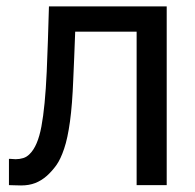

<svg xmlns="http://www.w3.org/2000/svg" viewBox="-20 -565 595 586"><path d="M488.8 0H397V-468.3H209.5Q208 -427.7 206.5 -390.4Q205.1 -353 203.6 -322.8Q200.7 -246.1 193.6 -194.3Q186.5 -142.6 175.8 -111.3Q165 -79.1 152.1 -61Q139.2 -43 123 -28.3Q106.4 -13.7 87.4 -6.3Q68.4 1 44.4 1Q36.6 1 24.4 0.5Q12.2 0 7.3 0V-80.1H12.2Q15.6 -80.1 19.3 -79.6Q22.9 -79.1 27.8 -79.1Q39.6 -79.1 50.8 -82.5Q62 -85.9 70.8 -95.2Q95.2 -119.1 106.4 -179Q117.7 -238.8 122.6 -346.2Q124.5 -386.2 126.2 -440.9Q127.9 -495.6 129.4 -545.4H488.8Z"/></svg>

Font: IranNastaliq
Style: Regular
Weight: 400
Designer: Hossein Zahedi
Version: Version 1.5